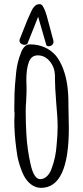

<svg xmlns="http://www.w3.org/2000/svg" viewBox="-20 -887 400 926"><path d="M94 -42Q65 -103 58 -175Q49 -243 49 -306Q49 -318 50 -326V-344Q50 -349 49 -349V-367L50 -437Q51 -469 58 -539Q63 -587 81 -632Q88 -652 99 -662.5Q110 -673 124 -673Q164 -673 196 -658.5Q228 -644 250 -618Q270 -593 284 -556.5Q298 -520 304 -479Q310 -437 310 -390V-382Q310 -351 311 -326L312 -269Q312 19 178 19Q152 19 130 2.5Q108 -14 94 -42ZM230 -77Q249 -128 253 -187Q258 -238 258 -275Q258 -320 251 -393Q245 -470 245 -508V-526Q243 -564 219.5 -592Q196 -620 162 -620Q128 -620 117 -581Q107 -550 107 -501Q107 -482 108 -469V-442L106 -396Q104 -375 104 -350Q104 -296 107 -243Q111 -168 127 -97Q143 -23 174 -23Q192 -23 207 -37.5Q222 -52 230 -77ZM203 -671 164 -806 113 -678Q110 -671 99 -671Q89 -671 81.5 -676.5Q74 -682 74 -691Q74 -697 76 -700L111 -788Q115 -796 123 -815Q131 -834 135 -841Q146 -859 158 -865Q166 -867 172 -867Q180 -867 186 -858Q200 -836 211 -790L224 -742Q233 -706 237 -694Q238 -691 238 -685Q238 -676 231 -670Q224 -664 215 -664Q205 -664 203 -671Z"/></svg>

Font: Amatic SC
Style: Bold
Weight: 700
Designer: Multiple Designers
Foundry: Vernon Adams
Version: Version 2.505